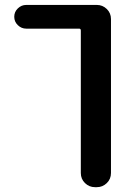

<svg xmlns="http://www.w3.org/2000/svg" viewBox="-20 -566 540 783"><path d="M367.2 197.3Q343.8 197.3 326.7 180.7Q309.6 164.1 309.6 139.6V-441.4Q309.6 -449.2 302.7 -449.2H86.9Q67.4 -449.2 52.7 -463.4Q38.1 -477.5 38.1 -497.6Q38.1 -517.6 52.7 -531.7Q67.4 -545.9 86.9 -545.9H375Q398.4 -545.9 415.5 -529.3Q432.6 -512.7 432.6 -488.3V139.6Q432.6 164.1 415.5 180.7Q398.4 197.3 375 197.3Z"/></svg>

Font: Rounded Mgen+ 1mn medium
Style: Regular
Weight: 500
Designer: [Source Han Sans]
Ryoko NISHIZUKA  (kana & ideographs); Paul D. Hunt (Latin, Greek & Cyrillic); Wenlong ZHANG  (bopomofo
Version: Version 1.059.20150602